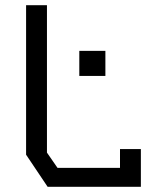

<svg xmlns="http://www.w3.org/2000/svg" viewBox="-20 -716 640 736"><path d="M80 -696V-123L162.5 0H520V-144.5H440V-72.5H200.5L160 -131V-696ZM284 -425V-521H384V-425Z"/></svg>

Font: Kode
Style: Regular
Weight: 400
Monospace: yes
Designer: Isa Ozler
Foundry: Kadena LLC
Version: Version 1.000;gftools[0.9.28]